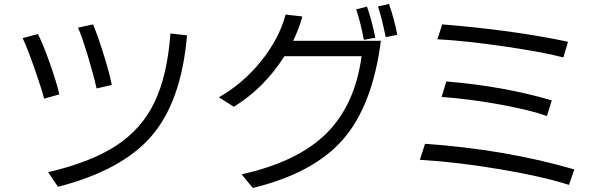

<svg xmlns="http://www.w3.org/2000/svg" viewBox="-20 -893 3040 972"><path d="M94.7 -700.2 171.9 -720.7Q197.3 -671.9 231.4 -575.7Q265.6 -479.5 280.3 -415L203.1 -393.6Q192.4 -438.5 156.2 -542Q120.1 -645.5 94.7 -700.2ZM223.6 -21.5Q439.5 -71.3 568.4 -155.8Q697.3 -240.2 762.2 -375.5Q827.1 -510.7 842.8 -723.6L926.8 -713.9Q898.4 -381.8 749 -206.5Q599.6 -31.2 273.4 52.7ZM375 -752.9 451.2 -769.5Q474.6 -713.9 505.9 -613.3Q537.1 -512.7 545.9 -462.9L468.8 -445.3Q455.1 -508.8 424.8 -609.4Q394.5 -710 375 -752.9Z M1087.9 -400.4Q1209 -468.8 1301.3 -583Q1393.6 -697.3 1425.8 -819.3L1510.7 -809.6Q1494.1 -748 1463.9 -686.5H1908.2Q1866.2 -359.4 1717.3 -188Q1568.4 -16.6 1259.8 58.6L1203.1 -10.7Q1484.4 -72.3 1630.9 -216.3Q1777.3 -360.4 1810.5 -608.4H1419.9Q1316.4 -446.3 1164.1 -352.5ZM1783.2 -845.7 1837.9 -859.4Q1863.3 -787.1 1879.9 -702.1L1822.3 -691.4Q1802.7 -790 1783.2 -845.7ZM1893.6 -860.4 1949.2 -873Q1975.6 -798.8 1991.2 -716.8L1932.6 -705.1Q1912.1 -805.7 1893.6 -860.4Z M2105.5 -84 2131.8 -165Q2539.1 -136.7 2887.7 -35.2L2860.4 43Q2726.6 0 2508.8 -36.6Q2291 -73.2 2105.5 -84ZM2194.3 -694.3 2218.8 -769.5Q2580.1 -740.2 2855.5 -681.6L2832 -602.5Q2720.7 -630.9 2528.8 -658.7Q2336.9 -686.5 2194.3 -694.3ZM2215.8 -402.3 2239.3 -480.5Q2528.3 -457 2773.4 -384.8L2749 -305.7Q2660.2 -336.9 2509.8 -364.3Q2359.4 -391.6 2215.8 -402.3Z"/></svg>

Font: GenEi M Gothic v2 Regular
Style: Regular
Weight: 400
Version: Version 2.0